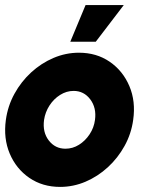

<svg xmlns="http://www.w3.org/2000/svg" viewBox="-28 -721 608 754"><path d="M208 13Q139 13 87.2 -22.5Q35.5 -58 10.2 -117.8Q-15 -177.5 -5 -250Q2.5 -305 28.8 -352.8Q55 -400.5 94.5 -436.8Q134 -473 182.2 -493.5Q230.5 -514 282 -514Q351 -514 402.8 -478.5Q454.5 -443 480 -383Q505.5 -323 495 -250Q487.5 -195.5 461.2 -148Q435 -100.5 395.5 -64.2Q356 -28 308 -7.5Q260 13 208 13ZM229 -137Q257.5 -137 282.2 -152.5Q307 -168 324 -193.8Q341 -219.5 345 -250Q351.5 -297.5 326.5 -330.8Q301.5 -364 261 -364Q233 -364 208 -348.2Q183 -332.5 166.2 -306.5Q149.5 -280.5 145 -250Q138.5 -202 163.5 -169.5Q188.5 -137 229 -137ZM248 -557 308 -701H458L348 -557Z"/></svg>

Font: Urbanist Black
Style: Italic
Weight: 900
Italic angle: -8°
Designer: Corey Hu
Foundry: Corey Hu
Version: Version 1.330; ttfautohint (v1.8.4.7-5d5b)